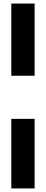

<svg xmlns="http://www.w3.org/2000/svg" viewBox="-20 -930 256 1070"><path d="M43 -910.2V-507.8H172.9V-910.2H43ZM43 -267.6V120.1H172.9V-267.6H43Z"/></svg>

Font: Yellow Ladder Regular
Style: Regular
Weight: 400
Designer: Zima Creative
Version: Version 2.002